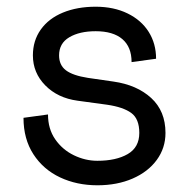

<svg xmlns="http://www.w3.org/2000/svg" viewBox="-20 -536 563 572"><path d="M50 -185 123 -195Q123 -152 144.5 -121Q166 -90 200 -73.5Q234 -57 270 -57Q326 -57 360.5 -77Q395 -97 395 -140Q395 -182 371 -199.5Q347 -217 299 -224L211 -236Q152 -244 115 -281.5Q78 -319 78 -371Q78 -415 101.5 -448Q125 -481 167.5 -498.5Q210 -516 265 -516Q319 -516 360 -496Q401 -476 423 -441Q445 -406 445 -361L372 -351Q372 -396 344.5 -419.5Q317 -443 265 -443Q217 -443 186.5 -425Q156 -407 156 -371Q156 -342 176.5 -326.5Q197 -311 242 -304L318 -293Q388 -283 430.5 -244Q473 -205 473 -140Q473 -95 447 -59.5Q421 -24 375 -4Q329 16 270 16Q209 16 159 -7.5Q109 -31 79.5 -76.5Q50 -122 50 -185Z"/></svg>

Font: Uncut Sans VF
Style: Regular
Weight: 400
Designer: Kasper Nordkvist
Foundry: Uncut Type
Version: Version 1.100;FEAKit 1.0